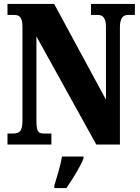

<svg xmlns="http://www.w3.org/2000/svg" viewBox="-20 -734 712 975"><path d="M18 0H241V-56H205C176 -56 165 -63 165 -119V-549L469 0H589V-595C589 -643 605 -658 630 -658H665V-714H442V-658H478C500 -658 518 -645 518 -599V-228L255 -714H18V-658H53C74 -658 94 -651 94 -599V-119C94 -63 75 -56 45 -56H18ZM256 208V221H317C347 178 388 113 404 71V61H295C288 104 268 169 256 208Z"/></svg>

Font: Noto Serif Ethiopic ExtraCondensed Black
Style: Regular
Weight: 900
Width: 2
Designer: Monotype Design Team
Foundry: Monotype Imaging Inc.
Version: Version 2.102